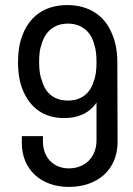

<svg xmlns="http://www.w3.org/2000/svg" viewBox="-20 -728 524 756"><path d="M245 -708C152 -708 92 -660 65 -580C56 -555 51 -523 51 -483C51 -437 58 -401 70 -373C98 -305 151 -263 233 -263C284 -263 330 -280 360 -324V-176C360 -108 314 -65 251 -65C191 -65 149 -108 149 -171V-192H66V-165C66 -60 142 8 251 8C364 8 443 -60 443 -169L442 -484C442 -521 436 -562 421 -595C393 -665 332 -708 245 -708ZM134 -483C134 -513 137 -536 143 -551C157 -606 196 -635 247 -635C304 -635 339 -601 351 -553C357 -535 360 -515 360 -484C360 -452 357 -427 349 -408C336 -362 301 -332 248 -332C193 -332 159 -362 146 -408C139 -423 134 -449 134 -483Z"/></svg>

Font: Vanilla Cream Book
Style: Regular
Weight: 400
Designer: Jeremy Tribby, Jinavaṁso
Foundry: Tribby Type
Version: Version 1.422;Glyphs 3.1.2 (3151)